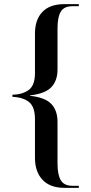

<svg xmlns="http://www.w3.org/2000/svg" viewBox="-20 -780 441 928"><path d="M292 128Q222 128 185.5 89Q149 50 149 -17V-204Q149 -264 120 -287Q91 -310 40 -312V-322Q88 -323 118.5 -345Q149 -367 149 -427V-617Q149 -685 185 -722.5Q221 -760 291 -760H361V-750H330Q290 -750 274 -724Q258 -698 258 -643V-444Q258 -390 228 -358.5Q198 -327 125 -319V-317Q198 -309 228 -277.5Q258 -246 258 -191V10Q258 65 274 91.5Q290 118 330 118H361V128Z"/></svg>

Font: Noto Serif Display SemiCondensed Medium
Style: Regular
Weight: 500
Width: 4
Designer: Monotype Design Team
Foundry: Monotype Imaging Inc.
Version: Version 2.009